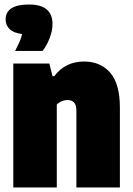

<svg xmlns="http://www.w3.org/2000/svg" viewBox="-20 -832 589 852"><path d="M39 -550H199L213 -494H221Q269.5 -559 353 -559Q425.5 -559 468.8 -509.8Q512 -460.5 512 -354V0H319V-339Q319 -366 308.8 -377Q298.5 -388 280 -388Q266 -388 253.2 -382.5Q240.5 -377 232 -368V0H39ZM213 -725Q213 -696 200.2 -662.8Q187.5 -629.5 169 -606H47Q60 -631 67.5 -648.2Q75 -665.5 78 -681Q41 -685.5 23 -702.5Q5 -719.5 5 -746Q5 -778 30.5 -795Q56 -812 109 -812Q213 -812 213 -725Z"/></svg>

Font: Encode Sans Condensed Black
Style: Regular
Weight: 900
Width: 3
Designer: Multiple Designers
Foundry: Impallari Type
Version: Version 2.000